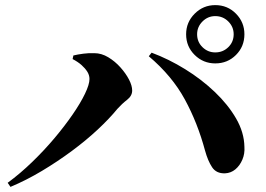

<svg xmlns="http://www.w3.org/2000/svg" viewBox="-20 -785 1040 751"><path d="M822 -537Q775 -537 741.5 -570Q708 -603 708 -651Q708 -698 741.5 -731.5Q775 -765 822 -765Q870 -765 903 -731.5Q936 -698 936 -651Q936 -603 903 -570Q870 -537 822 -537ZM10 -70Q59 -106 106 -151.5Q153 -197 193 -244.5Q233 -292 264 -337Q295 -382 312.5 -418.5Q330 -455 330 -476Q330 -491 321.5 -504.5Q313 -518 299 -530.5Q285 -543 264 -554L267 -568Q283 -572 306 -575Q329 -578 349 -577Q377 -577 403.5 -561Q430 -545 451 -521.5Q472 -498 484.5 -474Q497 -450 497 -431Q497 -410 477 -394.5Q457 -379 439 -359Q408 -321 362.5 -278.5Q317 -236 261 -194.5Q205 -153 144 -116.5Q83 -80 21 -54ZM860 -107Q826 -106 809.5 -131Q793 -156 782 -196Q753 -304 703 -396Q653 -488 562 -565L573 -579Q640 -554 704 -514.5Q768 -475 820 -425.5Q872 -376 903.5 -321.5Q935 -267 936 -211Q938 -184 928 -160.5Q918 -137 900.5 -122.5Q883 -108 860 -107ZM822 -580Q852 -580 873 -600.5Q894 -621 894 -651Q894 -680 873 -701Q852 -722 822 -722Q793 -722 772 -701Q751 -680 751 -651Q751 -621 772 -600.5Q793 -580 822 -580Z"/></svg>

Font: Noto Serif JP ExtraBold
Style: Regular
Weight: 800
Designer: Ryoko NISHIZUKA 西塚涼子 (kana & ideographs); Frank Grießhammer (Latin, Greek & Cyrillic); Wenlong ZHANG 张文龙 (bopomofo); San
Foundry: Adobe
Version: Version 2.003-H1;hotconv 1.1.1;makeotfexe 2.6.0